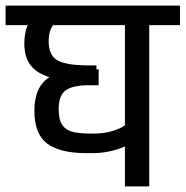

<svg xmlns="http://www.w3.org/2000/svg" viewBox="-30 -667 664 687"><path d="M614 -647V-577H504V0H417V-143Q363 -119 298 -119H280Q184 -119 138.5 -153.5Q93 -188 93 -271Q93 -357 147 -391Q101 -405 79 -434Q57 -463 57 -512Q57 -549 69 -577H-10V-647ZM417 -218V-577H160Q144 -557 144 -518Q145 -466 178.5 -449.5Q212 -433 287 -433H315V-419H323V-362H287Q232 -362 206 -344.5Q180 -327 180 -276Q180 -239 192.5 -220.5Q205 -202 227 -196Q249 -190 287 -189H305Q370 -189 417 -218Z"/></svg>

Font: Biryani
Style: Regular
Weight: 400
Designer: Dan Reynolds and Mathieu Reguer
Foundry: Dan Reynolds and Mathieu Reguer
Version: Version 1.004; ttfautohint (v1.1) -l 5 -r 5 -G 72 -x 0 -D la